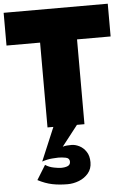

<svg xmlns="http://www.w3.org/2000/svg" viewBox="-66 -747 752 1139"><g transform="rotate(-5 310.0 -177.0)"><path d="M240 -12 151 199Q183 188 212 186Q241 184 248 184Q270 184 292.5 188.5Q315 193 315 214Q315 232 299.5 239Q284 246 258 246Q246 246 217 240.5Q188 235 166 220L113 306Q157 329 198.5 337.5Q240 346 290 346Q324 346 357.5 333Q391 320 413.5 293.5Q436 267 436 228Q436 190 419.5 165Q403 140 379 128Q355 116 333 116Q318 116 305 117Q292 118 280 122L380 -6ZM0 -505H200V0H420V-505H620V-700H0Z"/></g></svg>

Font: Jost Black
Style: Regular
Weight: 900
Version: Version 3.710